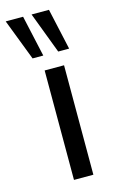

<svg xmlns="http://www.w3.org/2000/svg" viewBox="-155 -786 496 832"><g transform="rotate(-15 93.0 -370.0)"><path d="M69 0V-491H156V0ZM147 -555 77 -740H155L196 -555ZM32 -555 -39 -740H39L80 -555Z"/></g></svg>

Font: Nunito Sans 10pt Condensed Medium
Style: Regular
Weight: 500
Width: 3
Designer: Vernon Adams
Foundry: Vernon Adams
Version: Version 3.101;gftools[0.9.27]